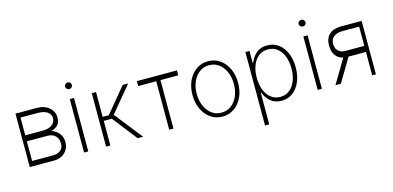

<svg xmlns="http://www.w3.org/2000/svg" viewBox="-80 -1199 3872 1894"><g transform="rotate(-15 1856.5 -252.5)"><path d="M88.1 0V-545.5H304.3Q383.5 -545.5 430.9 -504.6Q478.3 -463.8 478.3 -402.3Q478.3 -348.7 451.3 -323.3Q424.4 -297.9 386.4 -288.7Q403.8 -283.7 428.6 -267.8Q453.5 -251.8 472.5 -221.9Q491.5 -192.1 491.5 -144.5Q491.5 -105.8 472.5 -73Q453.5 -40.1 418.9 -20.1Q384.2 0 337.7 0ZM126.1 -52.2H337.7Q388.5 -52.2 417.3 -76.5Q446 -100.9 446 -143.1Q446 -193.9 417.3 -223.2Q388.5 -252.5 337.7 -252.8H126.1ZM126.1 -313.9H302.6Q363.6 -313.9 398.8 -339Q433.9 -364 434.3 -407.3Q433.9 -448.2 399.3 -471.6Q364.7 -495 304.3 -495.4H126.1Z M642.8 0V-545.5H685.7V0ZM664.4 -642Q650.2 -642 639.7 -652Q629.3 -661.9 629.3 -676.1Q629.3 -690.3 639.7 -700.3Q650.2 -710.2 664.4 -710.2Q679 -710.2 689.1 -700.3Q699.2 -690.3 699.2 -676.1Q699.2 -661.9 689.1 -652Q679 -642 664.4 -642Z M867.5 0V-545.5H910.9V-292.3H973.7L1182.9 -545.5H1239L1021.7 -283.7L1245.4 0H1189.6L993.6 -251.1H910.9V0Z M1328.1 -494.7V-545.5H1737.2V-494.7H1555.4V0H1512.1V-494.7Z M2055.4 11.4Q1987.9 11.4 1935.4 -25Q1882.8 -61.4 1852.6 -125.4Q1822.4 -189.3 1822.4 -271Q1822.4 -353 1852.6 -416.9Q1882.8 -480.8 1935.4 -517.2Q1987.9 -553.6 2055.4 -553.6Q2122.9 -553.6 2175.4 -517Q2228 -480.5 2258.2 -416.7Q2288.4 -353 2288.4 -271Q2288.4 -189.3 2258.2 -125.4Q2228 -61.4 2175.4 -25Q2122.9 11.4 2055.4 11.4ZM2055.4 -28.8Q2112.9 -28.8 2155.5 -61.1Q2198.2 -93.4 2221.8 -148.4Q2245.4 -203.5 2245.4 -271Q2245.4 -338.4 2221.8 -393.3Q2198.2 -448.2 2155.4 -480.6Q2112.6 -513.1 2055.4 -513.1Q1998.6 -513.1 1955.8 -480.6Q1913 -448.2 1889.2 -393.3Q1865.4 -338.4 1865.4 -271Q1865.4 -203.5 1889 -148.4Q1912.6 -93.4 1955.4 -61.1Q1998.2 -28.8 2055.4 -28.8Z M2436.1 204.5V-545.5H2478.3V-423.7H2483.3Q2502.8 -476.2 2545.6 -514.9Q2588.4 -553.6 2659.1 -553.6Q2725.1 -553.6 2774 -517.4Q2822.8 -481.2 2849.8 -417.4Q2876.8 -353.7 2876.8 -271.3Q2876.8 -188.9 2849.6 -125.2Q2822.4 -61.4 2773.6 -25Q2724.8 11.4 2659.4 11.4Q2589.8 11.4 2546 -27.3Q2502.1 -66.1 2483.3 -119H2479V204.5ZM2478.7 -271.7Q2478.7 -202.1 2500 -147Q2521.3 -92 2561.1 -60.4Q2600.9 -28.8 2655.9 -28.8Q2711.6 -28.8 2751.4 -60.9Q2791.2 -93 2812.5 -148.1Q2833.8 -203.1 2833.8 -271.7Q2833.8 -340.2 2812.9 -394.9Q2791.9 -449.6 2752.1 -481.4Q2712.4 -513.1 2655.9 -513.1Q2600.1 -513.1 2560.5 -481.7Q2521 -450.3 2499.8 -395.8Q2478.7 -341.3 2478.7 -271.7Z M3028.4 0V-545.5H3071.4V0ZM3050.1 -642Q3035.9 -642 3025.4 -652Q3014.9 -661.9 3014.9 -676.1Q3014.9 -690.3 3025.4 -700.3Q3035.9 -710.2 3050.1 -710.2Q3064.6 -710.2 3074.8 -700.3Q3084.9 -690.3 3084.9 -676.1Q3084.9 -661.9 3074.8 -652Q3064.6 -642 3050.1 -642Z M3585.2 0V-238.6H3407.3L3265.3 0H3210.2L3354.8 -242.9Q3304.7 -253.9 3277.2 -293Q3249.6 -332 3249.6 -394.9Q3249.6 -467.3 3292.4 -506.4Q3335.2 -545.5 3411.9 -545.5H3623.2V0ZM3585.2 -300.8V-497.2H3411.9Q3358 -496.8 3325.5 -471.6Q3293 -446.4 3292.6 -397.7Q3293 -350.5 3321.2 -325.5Q3349.4 -300.4 3396.3 -300.8Z"/></g></svg>

Font: Inter Extra Light BETA
Style: Regular
Weight: 200
Designer: Rasmus Andersson
Foundry: rsms
Version: Version 3.011;git-f93a4a705